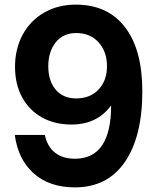

<svg xmlns="http://www.w3.org/2000/svg" viewBox="-20 -796 680 831"><path d="M596 -401Q596 -205 520.5 -95Q445 15 304 15Q194 15 126 -45.5Q58 -106 44 -212H174Q185 -161 218.5 -135Q252 -109 304 -109Q461 -109 461 -340Q401 -257 289 -257Q217 -257 162 -287.5Q107 -318 76 -374.5Q45 -431 45 -507Q45 -585 78.5 -646.5Q112 -708 172 -742Q232 -776 308 -776Q446 -776 521 -678.5Q596 -581 596 -401ZM189 -509Q189 -446 221 -408Q253 -370 310 -370Q370 -370 406.5 -408.5Q443 -447 443 -509Q443 -573 406.5 -613Q370 -653 310 -653Q253 -653 221 -612.5Q189 -572 189 -509Z"/></svg>

Font: Open Sauce One
Style: Bold
Weight: 700
Designer: Alfredo Marco Pradil
Foundry: Creative Sauce Fz LLC
Version: Version 1.477